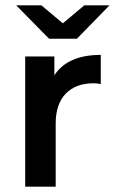

<svg xmlns="http://www.w3.org/2000/svg" viewBox="-20 -704 433 724"><path d="M360 -497V-387Q345 -390 333 -390Q266 -390 228 -351Q190 -312 190 -238V0H75V-491H185V-420Q235 -497 360 -497ZM393 -684 270 -558H165L41 -684H136L217 -616L298 -684Z"/></svg>

Font: Montserrat Ace
Style: Bold
Weight: 600
Designer: Julieta Ulanovsky
Foundry: Julieta Ulanovsky
Version: Version 1